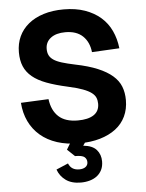

<svg xmlns="http://www.w3.org/2000/svg" viewBox="-62 -775 803 1057"><g transform="rotate(-5 339.5 -247.0)"><path d="M353 16Q284 16 230 -1.5Q176 -19 137.5 -52Q99 -85 77 -131Q55 -177 51 -234L204 -241Q212 -178 249 -144Q286 -110 355 -110Q412 -110 443 -130.5Q474 -151 474 -192Q474 -210 468 -225Q462 -240 445 -253Q428 -266 397 -277.5Q366 -289 316 -300Q248 -315 200 -333Q152 -351 122 -376Q92 -401 78 -434Q64 -467 64 -512Q64 -560 82 -599Q100 -638 134.5 -666.5Q169 -695 218.5 -710.5Q268 -726 330 -726Q396 -726 447 -708Q498 -690 534 -658.5Q570 -627 590.5 -583Q611 -539 617 -486L465 -478Q459 -534 424.5 -567Q390 -600 328 -600Q277 -600 247.5 -577.5Q218 -555 218 -517Q218 -497 225 -482.5Q232 -468 248.5 -456.5Q265 -445 294 -436Q323 -427 366 -418Q440 -403 490 -382Q540 -361 571 -334Q602 -307 615 -273.5Q628 -240 628 -199Q628 -149 609 -109Q590 -69 554 -41.5Q518 -14 467 1Q416 16 353 16ZM342 232Q291 232 259 209Q227 186 214 149L280 121Q295 159 339 159Q361 159 374 149.5Q387 140 387 123Q387 106 374.5 95Q362 84 322 84L281 45L314 -10H400L372 31Q423 36 445.5 62Q468 88 468 126Q468 153 458 173Q448 193 431 206Q414 219 391 225.5Q368 232 342 232Z"/></g></svg>

Font: Geist
Style: Bold
Weight: 400
Designer: Basement.studio, Andrés Briganti, Mateo Zaragoza
Foundry: Basement.studio, Vercel, Andrés Briganti, Guido Ferreyra, Mateo Zaragoza
Version: Version 1.401